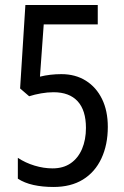

<svg xmlns="http://www.w3.org/2000/svg" viewBox="-20 -734 494 764"><path d="M224 -439Q280 -439 321.5 -413Q363 -387 386 -340Q409 -293 409 -229Q409 -158 383.5 -103.5Q358 -49 310 -19.5Q262 10 193 10Q149 10 113 2Q77 -6 51 -23V-106Q81 -86 117.5 -75Q154 -64 189 -64Q232 -64 261.5 -84.5Q291 -105 306.5 -141.5Q322 -178 322 -225Q322 -295 289 -331Q256 -367 193 -367Q169 -367 143.5 -362.5Q118 -358 96 -351L60 -382L81 -714H369V-637H154L139 -429Q159 -434 180.5 -436.5Q202 -439 224 -439Z"/></svg>

Font: Noto Sans Display Condensed
Style: Regular
Weight: 400
Width: 3
Designer: Monotype Design Team
Foundry: Monotype Imaging Inc.
Version: Version 2.003